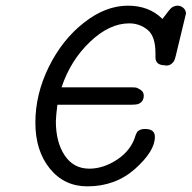

<svg xmlns="http://www.w3.org/2000/svg" viewBox="-20 -642 672 673"><path d="M104 -211.9Q104 -312 151.1 -407.5Q198.2 -502.9 274.2 -562.5Q350.1 -622.1 428.2 -622.1Q502.4 -622.1 548.8 -576.2H549.8Q553.7 -581.1 560.3 -589.6Q566.9 -598.1 569.3 -601.6Q571.8 -605 576.4 -610.1Q581.1 -615.2 584.5 -617.2Q587.9 -619.1 592.5 -620.6Q597.2 -622.1 602.1 -622.1Q614.3 -622.1 623 -614Q631.8 -606 631.8 -594.2Q631.8 -592.3 596.2 -446.8Q593.3 -435.5 591.1 -430.2Q588.9 -424.8 581.5 -418.5Q574.2 -412.1 561 -412.1Q560.1 -412.1 560.1 -412.6Q560.1 -413.1 559.1 -413.1Q524.9 -413.1 524.9 -440.9V-456.1Q524.9 -515.1 497.1 -537.6Q469.2 -560.1 433.1 -560.1Q363.3 -560.1 295.2 -495.1Q227.1 -430.2 195.8 -335.9H441.9Q446.8 -335.9 453.9 -335.4Q460.9 -335 472.4 -327.4Q483.9 -319.8 483.9 -307.1Q483.9 -284.2 462.9 -276.9Q455.1 -274.9 439 -274.9H181.2Q176.3 -236.8 175.8 -216.8Q175.8 -143.6 206.8 -97.2Q237.8 -50.8 293 -50.8Q341.8 -50.8 389.4 -81.8Q437 -112.8 453.1 -161.1Q453.1 -162.1 454.1 -164.6Q455.1 -167 455.6 -168.5Q456.1 -169.9 457 -171.9Q458 -173.8 459 -176Q460 -178.2 461.4 -180.2Q462.9 -182.1 464.4 -183.1Q465.8 -184.1 468.5 -185.5Q471.2 -187 474.1 -188Q477.1 -189 480.5 -189.5Q483.9 -189.9 487.8 -189.9H488.8Q522.9 -189.9 522.9 -162.1Q522.9 -112.3 453.9 -50.5Q384.8 11.2 286.1 11.2Q205.1 11.2 154.5 -51.3Q104 -113.8 104 -211.9Z"/></svg>

Font: CMU Typewriter Text
Style: Italic
Weight: 500
Italic angle: -14.04°
Version: Version 0.7.0